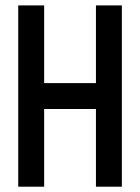

<svg xmlns="http://www.w3.org/2000/svg" viewBox="-20 -704 528 724"><path d="M48.8 -683.6H146.5V-390.6H341.8V-683.6H439.5V0H341.8V-293H146.5V0H48.8Z"/></svg>

Font: BabelStone Runic Long Branch
Style: Regular
Weight: 400
Designer: Andrew West
Foundry: BabelStone
Version: Version 3.002 March 14, 2022